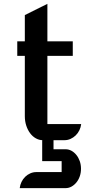

<svg xmlns="http://www.w3.org/2000/svg" viewBox="-20 -725 440 993"><path d="M108.4 -436H69.3V-511.2H108.4V-647L225.1 -705.1V-511.2H356.4V-436H225.1V-83.5H399.9Q397.9 -66.4 390.4 -51Q382.8 -35.6 371.1 -24.4Q359.4 -13.2 344.7 -6.6Q330.1 0 314 0H201.2Q182.1 0 165 -9.8Q147.9 -19.5 135.5 -36.4Q123 -53.2 115.7 -75.7Q108.4 -98.1 108.4 -124ZM256.8 46.9H318.8Q335.4 46.9 349.9 54.9Q364.3 63 375.2 76.7Q386.2 90.3 392.6 108.6Q398.9 127 398.9 147.9Q398.9 168.5 392.6 186.8Q386.2 205.1 375.2 218.5Q364.3 231.9 349.9 240Q335.4 248 318.8 248H82Q84 231 91.3 215.8Q98.6 200.7 110.1 189.5Q121.6 178.2 136.5 171.6Q151.4 165 167.5 165H298.8V108.4H198.2V0H256.8Z"/></svg>

Font: Atomic Age
Style: Regular
Weight: 400
Designer: James Grieshaber
Foundry: James Grieshaber
Version: Version 1.008; ttfautohint (v1.4.1) -l 6 -r 46 -G 0 -x 0 -H 